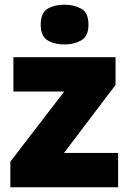

<svg xmlns="http://www.w3.org/2000/svg" viewBox="-20 -796 547 816"><path d="M482 0H24V-109L253 -407H37V-553H471V-435L252 -146H482ZM254 -776Q295 -776 325.5 -759Q356 -742 356 -691Q356 -642 325.5 -624.5Q295 -607 254 -607Q212 -607 182.5 -624.5Q153 -642 153 -691Q153 -742 182.5 -759Q212 -776 254 -776Z"/></svg>

Font: Noto Sans Cham Black
Style: Regular
Weight: 900
Version: Version 2.002